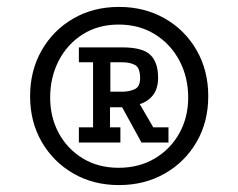

<svg xmlns="http://www.w3.org/2000/svg" viewBox="-20 -607 689 555"><path d="M324 -72Q250 -72 192 -105.5Q134 -139 100.5 -197Q67 -255 67 -329Q67 -403 100.5 -461.5Q134 -520 192 -553.5Q250 -587 324 -587Q398 -587 456.5 -553.5Q515 -520 548.5 -461.5Q582 -403 582 -329Q582 -255 548.5 -197Q515 -139 456.5 -105.5Q398 -72 324 -72ZM323 -122Q382 -122 427.5 -149Q473 -176 498.5 -222Q524 -268 524 -325Q524 -384 498.5 -432Q473 -480 427.5 -508Q382 -536 323 -536Q264 -536 219.5 -508Q175 -480 150 -432Q125 -384 125 -325Q125 -268 150 -222Q175 -176 219.5 -149Q264 -122 323 -122ZM208 -195V-239H249V-427H208V-470H334Q392 -470 414.5 -448.5Q437 -427 437 -382Q437 -352 423 -333Q409 -314 384 -306L423 -239H467V-195H389L333 -297H298V-239H328V-195ZM299 -342H335Q353 -342 369 -349Q385 -356 385 -381Q385 -411 370.5 -419Q356 -427 333 -427H299Z"/></svg>

Font: Podkova VF Beta
Style: Regular
Weight: 400
Designer: Ilya Yudin
Foundry: Cyreal (www.cyreal.org)
Version: Version 2.100